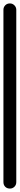

<svg xmlns="http://www.w3.org/2000/svg" viewBox="-20 -1100 115 1120"><path d="M0 -38H75V-1043H0ZM38 -75Q21 -75 10.5 -64Q0 -53 0 -38Q0 -21 10.5 -10.5Q21 0 38 0Q53 0 64 -10.5Q75 -21 75 -38Q75 -53 64 -64Q53 -75 38 -75ZM38 -1080Q21 -1080 10.5 -1069Q0 -1058 0 -1043Q0 -1026 10.5 -1015.5Q21 -1005 38 -1005Q53 -1005 64 -1015.5Q75 -1026 75 -1043Q75 -1058 64 -1069Q53 -1080 38 -1080Z"/></svg>

Font: Wavefont Medium
Style: Regular
Weight: 500
Version: Version 3.004;gftools[0.9.33]